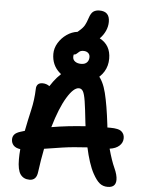

<svg xmlns="http://www.w3.org/2000/svg" viewBox="-67 -1122 888 1185"><g transform="rotate(5 376.5 -530.0)"><path d="M645 10Q616 10 595.5 -6.5Q575 -23 553 -63Q537 -92 523.5 -133.5Q510 -175 500 -222Q411 -217 346.5 -207.5Q282 -198 234 -190Q220 -120 210 -44Q204 8 161 8Q124 8 104.5 -19Q85 -46 85 -112Q85 -143 88 -175Q59 -179 45.5 -194Q32 -209 32 -231Q32 -249 43 -261.5Q54 -274 80 -282Q92 -286 106 -290Q119 -357 134 -421.5Q149 -486 151 -553Q151 -571 160.5 -581.5Q170 -592 190 -592Q214 -592 233 -578Q273 -641 320 -676Q367 -711 421 -711Q487 -711 523 -676Q559 -641 577.5 -566.5Q596 -492 610 -373Q611 -364 612 -355Q621 -355 630 -355Q681 -355 699.5 -339.5Q718 -324 718 -298Q718 -270 696.5 -250.5Q675 -231 637 -226Q657 -153 676.5 -110.5Q696 -68 696 -38Q696 10 645 10ZM416 -581Q383 -581 342.5 -514Q302 -447 267 -327Q366 -344 477 -351Q476 -362 474 -374Q465 -460 458 -504.5Q451 -549 441.5 -565Q432 -581 416 -581ZM422 -621Q340 -621 290 -665Q240 -709 240 -779Q240 -814 259.5 -846.5Q279 -879 310.5 -901Q342 -923 377 -927Q381 -930 386 -935Q409 -954 419 -972Q429 -990 438 -1018Q448 -1049 463 -1059.5Q478 -1070 501 -1070Q564 -1070 564 -1005Q564 -976 551.5 -948.5Q539 -921 517 -899Q586 -863 586 -779Q586 -734 564.5 -698.5Q543 -663 505.5 -642Q468 -621 422 -621ZM364 -771Q364 -753 378.5 -742.5Q393 -732 416 -732Q439 -732 451.5 -744.5Q464 -757 464 -778Q464 -794 453 -803.5Q442 -813 424 -813Q408 -813 399 -806Q390 -799 383.5 -792.5Q377 -786 369 -786H366Q364 -779 364 -771Z"/></g></svg>

Font: Shantell Sans Normal
Style: Regular
Weight: 600
Designer: Stephen Nixon, Anya Danilova, Shantell Martin
Foundry: Arrow Type
Version: Version 1.009;[a7da0bfa3]